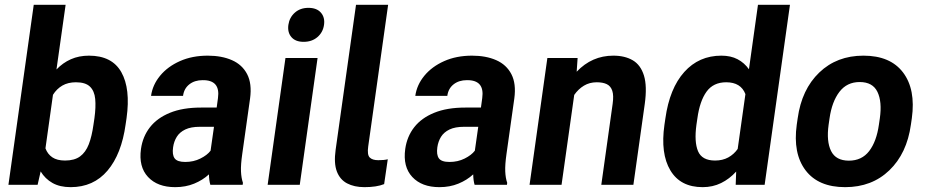

<svg xmlns="http://www.w3.org/2000/svg" viewBox="-20 -770 3862 800"><path d="M350.6 -538.1Q446.8 -538.1 485.6 -469.2Q524.4 -400.4 507.3 -277.8L503.4 -251.5Q486.3 -127.9 428 -59.1Q369.6 9.8 274.4 9.8Q229.5 9.8 198.7 -7.6Q168 -24.9 149.4 -55.7L136.7 0H15.1L120.6 -750H253.4L215.3 -480.5Q241.7 -508.3 275.4 -523.2Q309.1 -538.1 350.6 -538.1ZM369.6 -251.5 373.5 -277.8Q379.9 -324.2 376.7 -357.7Q373.5 -391.1 354.7 -409.2Q335.9 -427.2 296.4 -427.2Q263.7 -427.2 240 -413.6Q216.3 -399.9 200.7 -375L169.4 -151.9Q178.2 -127.9 198 -114.5Q217.8 -101.1 251 -101.1Q290 -101.1 313.5 -118.2Q336.9 -135.3 349.9 -168.7Q362.8 -202.1 369.6 -251.5Z M989.3 -127.9Q982.9 -83.5 984.1 -55.7Q985.4 -27.8 992.2 -8.3L991.2 0H856.4Q851.1 -18.1 850.6 -43.5Q824.7 -19.5 789.1 -4.9Q753.4 9.8 710 9.8Q636.2 9.8 596.7 -32.7Q557.1 -75.2 567.4 -149.4Q574.7 -201.2 604.7 -239.7Q634.8 -278.3 688 -300Q741.2 -321.8 817.4 -321.8H882.8L888.2 -361.3Q898.9 -437 824.2 -436Q791 -436 768.8 -418.5Q746.6 -400.9 742.7 -370.6H609.4Q615.7 -416.5 647.2 -454.6Q678.7 -492.7 729.7 -515.4Q780.8 -538.1 845.7 -538.1Q903.8 -538.1 946.5 -519.3Q989.3 -500.5 1009.8 -460.9Q1030.3 -421.4 1022 -359.9ZM752 -95.2Q786.6 -95.2 814.9 -109.4Q843.3 -123.5 857.4 -142.1L871.6 -241.7H812.5Q775.4 -241.7 752 -230.5Q728.5 -219.2 716.6 -200Q704.6 -180.7 701.2 -156.2Q696.8 -125.5 707.5 -110.4Q718.3 -95.2 752 -95.2Z M1265.1 -737.3Q1299.8 -737.3 1317.1 -717.3Q1334.5 -697.3 1330.1 -666.5Q1325.7 -635.3 1302.7 -615.5Q1279.8 -595.7 1245.1 -595.7Q1210.9 -595.7 1194.1 -615.5Q1177.2 -635.3 1181.6 -666.5Q1186 -697.3 1208.5 -717.3Q1231 -737.3 1265.1 -737.3ZM1229 0H1095.2L1169.4 -528.3H1303.2Z M1597.2 -750 1514.2 -159.7Q1509.3 -125 1520.5 -113.8Q1531.7 -102.5 1556.2 -102.5Q1580.6 -102.5 1595.7 -106.4L1580.6 -2.9Q1549.3 9.8 1498.5 9.8Q1456.1 9.8 1426.3 -5.9Q1396.5 -21.5 1383.5 -55.7Q1370.6 -89.8 1378.4 -145.5L1463.4 -750Z M2090.3 -127.9Q2084 -83.5 2085.2 -55.7Q2086.4 -27.8 2093.3 -8.3L2092.3 0H1957.5Q1952.1 -18.1 1951.7 -43.5Q1925.8 -19.5 1890.1 -4.9Q1854.5 9.8 1811 9.8Q1737.3 9.8 1697.8 -32.7Q1658.2 -75.2 1668.5 -149.4Q1675.8 -201.2 1705.8 -239.7Q1735.8 -278.3 1789.1 -300Q1842.3 -321.8 1918.5 -321.8H1983.9L1989.3 -361.3Q2000 -437 1925.3 -436Q1892.1 -436 1869.9 -418.5Q1847.7 -400.9 1843.8 -370.6H1710.4Q1716.8 -416.5 1748.3 -454.6Q1779.8 -492.7 1830.8 -515.4Q1881.8 -538.1 1946.8 -538.1Q2004.9 -538.1 2047.6 -519.3Q2090.3 -500.5 2110.8 -460.9Q2131.3 -421.4 2123 -359.9ZM1853 -95.2Q1887.7 -95.2 1916 -109.4Q1944.3 -123.5 1958.5 -142.1L1972.7 -241.7H1913.6Q1876.5 -241.7 1853 -230.5Q1829.6 -219.2 1817.6 -200Q1805.7 -180.7 1802.2 -156.2Q1797.9 -125.5 1808.6 -110.4Q1819.3 -95.2 1853 -95.2Z M2535.6 -538.1Q2583.5 -538.1 2616.5 -518.8Q2649.4 -499.5 2663.1 -455.3Q2676.8 -411.1 2666.5 -336.9L2619.1 0H2485.4L2532.7 -337.4Q2537.6 -372.1 2531.2 -391.6Q2524.9 -411.1 2508.5 -419.2Q2492.2 -427.2 2466.3 -427.2Q2436.5 -427.2 2413.1 -413.1Q2389.6 -398.9 2372.6 -374.5L2319.8 0H2186.5L2260.7 -528.3H2386.7L2382.8 -471.2Q2446.3 -538.1 2535.6 -538.1Z M3138.2 -750H3271.5L3166 0H3045.4L3047.4 -55.2Q3019.5 -24.4 2984.6 -7.3Q2949.7 9.8 2907.7 9.8Q2814.9 9.8 2773.2 -60.1Q2731.4 -129.9 2748.5 -250L2752.4 -276.4Q2770 -401.9 2831.1 -470Q2892.1 -538.1 2985.8 -538.1Q3024.9 -538.1 3053.2 -523.2Q3081.5 -508.3 3100.6 -481.4ZM2959.5 -101.1Q2990.7 -101.1 3014.4 -114Q3038.1 -127 3053.7 -149.4L3085.9 -377.9Q3066.9 -427.2 3005.9 -427.2Q2952.1 -427.2 2923.8 -387.9Q2895.5 -348.6 2885.7 -276.4L2881.8 -250Q2872.1 -179.2 2888.4 -140.1Q2904.8 -101.1 2959.5 -101.1Z M3303.7 -277.3Q3320.3 -397.5 3393.6 -467.8Q3466.8 -538.1 3577.6 -538.1Q3689.9 -538.1 3742.9 -467.8Q3795.9 -397.5 3779.3 -277.3L3775.4 -250.5Q3758.8 -130.9 3685.8 -60.5Q3612.8 9.8 3501.5 9.8Q3389.6 9.8 3336.4 -60.5Q3283.2 -130.9 3299.8 -250.5ZM3432.6 -250.5Q3422.9 -180.7 3442.9 -140.6Q3462.9 -100.6 3517.1 -100.6Q3570.8 -100.6 3601.6 -140.6Q3632.3 -180.7 3642.1 -250.5L3646 -277.3Q3655.8 -346.2 3636 -387.2Q3616.2 -428.2 3562 -428.2Q3508.8 -428.2 3477.5 -387.2Q3446.3 -346.2 3436.5 -277.3Z"/></svg>

Font: Robert Sans ExtraBold
Style: Italic
Weight: 800
Italic angle: -8°
Designer: Christian Robertson (extended by Adam Twardoch)
Foundry: Google
Version: Version 12.135;April 2, 2019;FontCreator 11.5.0.2425 64-bit;